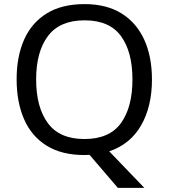

<svg xmlns="http://www.w3.org/2000/svg" viewBox="-20 -745 821 935"><path d="M720 -358Q720 -227 667.5 -135Q615 -43 512 -8L683 170H554L416 9Q410 9 403.5 9.5Q397 10 391 10Q280 10 206.5 -36Q133 -82 97 -165Q61 -248 61 -359Q61 -469 97 -551Q133 -633 206.5 -679Q280 -725 392 -725Q499 -725 572 -679.5Q645 -634 682.5 -551.5Q720 -469 720 -358ZM156 -358Q156 -223 213 -145.5Q270 -68 391 -68Q513 -68 569 -145.5Q625 -223 625 -358Q625 -493 569 -569.5Q513 -646 392 -646Q271 -646 213.5 -569.5Q156 -493 156 -358Z"/></svg>

Font: Noto Sans Tifinagh APT
Style: Regular
Weight: 400
Designer: JamraPatel
Foundry: JamraPatel LLC
Version: Version 2.006; ttfautohint (v1.8.4.7-5d5b)